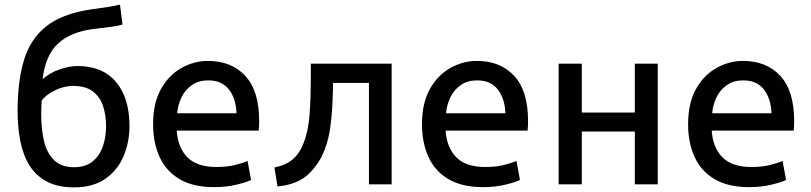

<svg xmlns="http://www.w3.org/2000/svg" viewBox="-20 -796 3502 829"><path d="M300 13Q229 13 181.5 -12.5Q134 -38 106.5 -83Q79 -128 67.5 -188Q56 -248 56 -316Q56 -444 83 -535Q110 -626 178 -681Q246 -736 370 -755Q419 -762 446.5 -766Q474 -770 498 -776L509 -690Q489 -684 461.5 -680.5Q434 -677 386 -671Q286 -659 231 -608.5Q176 -558 164 -454Q195 -482 237.5 -496.5Q280 -511 314 -511Q423 -511 481 -442Q539 -373 539 -252Q539 -181 513 -120.5Q487 -60 434 -23.5Q381 13 300 13ZM300 -74Q348 -74 378.5 -98Q409 -122 423.5 -162.5Q438 -203 438 -252Q438 -297 425.5 -336.5Q413 -376 382 -400.5Q351 -425 296 -425Q256 -425 217.5 -406Q179 -387 160 -362Q159 -351 158.5 -333Q158 -315 158 -300Q158 -239 170 -187.5Q182 -136 213 -105Q244 -74 300 -74Z M905 12Q813 12 754.5 -23Q696 -58 668.5 -119.5Q641 -181 641 -259Q641 -351 675 -411.5Q709 -472 763.5 -502.5Q818 -533 878 -533Q979 -533 1039 -468.5Q1099 -404 1099 -273Q1099 -264 1098.5 -252.5Q1098 -241 1097 -232H743Q748 -158 789.5 -116.5Q831 -75 914 -75Q962 -75 996.5 -84Q1031 -93 1049 -101L1064 -19Q1047 -10 1002.5 1Q958 12 905 12ZM745 -307H1001Q999 -370 968.5 -409.5Q938 -449 879 -449Q838 -449 809 -429Q780 -409 764 -376.5Q748 -344 745 -307Z M1178 9 1165 -73Q1215 -83 1244.5 -108.5Q1274 -134 1291 -179Q1312 -232 1317 -306Q1322 -380 1322 -459V-521H1671V0H1573V-438H1418V-416Q1417 -378 1414.5 -332.5Q1412 -287 1405.5 -242Q1399 -197 1385 -159Q1363 -94 1314.5 -46.5Q1266 1 1178 9Z M2066 12Q1974 12 1915.5 -23Q1857 -58 1829.5 -119.5Q1802 -181 1802 -259Q1802 -351 1836 -411.5Q1870 -472 1924.5 -502.5Q1979 -533 2039 -533Q2140 -533 2200 -468.5Q2260 -404 2260 -273Q2260 -264 2259.5 -252.5Q2259 -241 2258 -232H1904Q1909 -158 1950.5 -116.5Q1992 -75 2075 -75Q2123 -75 2157.5 -84Q2192 -93 2210 -101L2225 -19Q2208 -10 2163.5 1Q2119 12 2066 12ZM1906 -307H2162Q2160 -370 2129.5 -409.5Q2099 -449 2040 -449Q1999 -449 1970 -429Q1941 -409 1925 -376.5Q1909 -344 1906 -307Z M2392 0V-521H2492V-310H2721V-521H2820V0H2721V-228H2492V0Z M3215 12Q3123 12 3064.5 -23Q3006 -58 2978.5 -119.5Q2951 -181 2951 -259Q2951 -351 2985 -411.5Q3019 -472 3073.5 -502.5Q3128 -533 3188 -533Q3289 -533 3349 -468.5Q3409 -404 3409 -273Q3409 -264 3408.5 -252.5Q3408 -241 3407 -232H3053Q3058 -158 3099.5 -116.5Q3141 -75 3224 -75Q3272 -75 3306.5 -84Q3341 -93 3359 -101L3374 -19Q3357 -10 3312.5 1Q3268 12 3215 12ZM3055 -307H3311Q3309 -370 3278.5 -409.5Q3248 -449 3189 -449Q3148 -449 3119 -429Q3090 -409 3074 -376.5Q3058 -344 3055 -307Z"/></svg>

Font: Ubuntu Sans Medium
Style: Regular
Weight: 500
Designer: Dalton Maag Ltd
Foundry: Dalton Maag Ltd
Version: Version 1.006; ttfautohint (v1.8.4.7-5d5b)